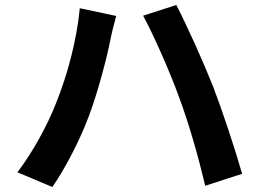

<svg xmlns="http://www.w3.org/2000/svg" viewBox="-20 -743 1040 770"><path d="M205 -330C171 -242 112 -134 50 -52L190 7C242 -68 301 -182 337 -279C372 -372 408 -509 422 -580C426 -602 438 -651 446 -679L300 -710C288 -582 250 -441 205 -330ZM699 -351C739 -243 775 -116 803 2L951 -46C923 -145 870 -304 835 -395C797 -491 728 -645 687 -723L554 -680C596 -603 661 -456 699 -351Z"/></svg>

Font: Noto Sans CJK KR Bold
Style: Regular
Weight: 700
Designer: Ryoko NISHIZUKA (kana & ideographs); Paul D. Hunt (Latin, Greek & Cyrillic); Wenlong ZHANG (bopomofo); Sandoll Communica
Foundry: Adobe Systems Incorporated
Version: Version 1.004;PS 1.004;hotconv 1.0.82;makeotf.lib2.5.63406